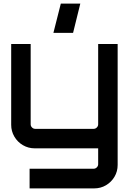

<svg xmlns="http://www.w3.org/2000/svg" viewBox="-20 -822 725 1064"><path d="M144 222V113H499Q509 113 516.5 105.5Q524 98 524 88V0H172Q137 0 107 -17.5Q77 -35 59.5 -65Q42 -95 42 -130V-578H150V-133Q150 -123 157.5 -115.5Q165 -108 175 -108H499Q509 -108 516.5 -115.5Q524 -123 524 -133V-578H632V92Q632 128 614.5 157.5Q597 187 567.5 204.5Q538 222 502 222ZM276 -640 317 -802H425L385 -640Z"/></svg>

Font: Orbitron Medium
Style: Regular
Weight: 500
Designer: Matt McInerney
Foundry: The League of Moveable Type
Version: Version 2.001